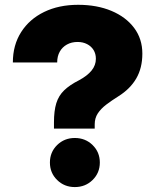

<svg xmlns="http://www.w3.org/2000/svg" viewBox="-20 -757 644 787"><path d="M201.2 -230V-255.4Q201.2 -302.7 210.7 -333.7Q220.2 -364.7 242.9 -386.7Q265.6 -408.7 304.2 -428.2Q337.9 -446.3 355.5 -468Q373 -489.7 373 -516.1Q373 -536.6 363.5 -552Q354 -567.4 336.9 -576.2Q319.8 -585 297.9 -585Q273.4 -585 254.4 -574.5Q235.4 -564 224.9 -545.2Q214.4 -526.4 214.4 -501H32.7Q32.7 -572.3 66.7 -625.5Q100.6 -678.7 160.9 -708Q221.2 -737.3 300.3 -737.3Q377.4 -737.3 436.8 -712.4Q496.1 -687.5 529.8 -642.6Q563.5 -597.7 563.5 -537.1Q563.5 -478.5 538.6 -435.5Q513.7 -392.6 465.3 -362.3Q438 -345.2 415.8 -328.4Q393.6 -311.5 380.9 -292.2Q368.2 -272.9 368.2 -247.1V-230ZM286.6 9.8Q243.7 9.8 214.1 -19.3Q184.6 -48.3 184.6 -90.8Q184.6 -133.3 214.1 -162.4Q243.7 -191.4 286.6 -191.4Q330.1 -191.4 359.6 -162.4Q389.2 -133.3 389.2 -90.8Q389.2 -48.3 359.6 -19.3Q330.1 9.8 286.6 9.8Z"/></svg>

Font: Inter 28pt Black
Style: Regular
Weight: 900
Designer: Rasmus Andersson
Foundry: rsms
Version: Version 4.001;git-66647c0bb